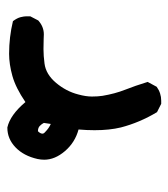

<svg xmlns="http://www.w3.org/2000/svg" viewBox="13 -142 473 540"><g transform="rotate(90 250.0 127.5)"><path d="M131.8 338.9Q85 338.9 40 328.1Q31.2 316.4 28.8 306.6Q26.4 296.9 26.4 291Q26.4 285.2 26.4 279.3L38.1 256.8Q55.7 241.2 77.1 241.2Q81.1 241.2 90.3 241.7Q99.6 242.2 118.7 242.2Q137.7 242.2 159.2 239.3Q189.5 235.4 213.4 207Q237.3 178.7 246.1 144.5Q252 123 252 106Q252 88.9 250 76.2Q244.1 41 232.9 12.7Q221.7 -15.6 210.9 -50.8L224.6 -76.2Q242.2 -88.9 263.7 -88.9Q266.6 -88.9 272.5 -88.9L295.9 -77.1Q325.2 -28.3 338.9 24.4Q346.7 56.6 346.7 98.6Q346.7 120.1 344.7 143.6Q380.9 153.3 405.3 181.6Q429.7 210 429.7 240.2Q429.7 249 427.7 258.8Q418.9 297.9 395 320.8Q371.1 343.8 339.8 343.8H338.9Q303.7 335.9 267.6 293Q227.5 320.3 194.3 329.6Q161.1 338.9 131.8 338.9ZM349.6 257.8Q356.4 251 356.4 245.1Q356.4 241.2 351.6 237.3Q340.8 226.6 329.1 221.7L326.2 241.2Q329.1 247.1 334.5 252.4Q339.8 257.8 349.6 257.8Z"/></g></svg>

Font: JasonHandwriting2
Style: SemiBold
Weight: 600
Version: Version 1.04.7